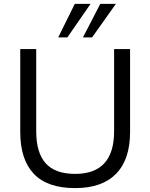

<svg xmlns="http://www.w3.org/2000/svg" viewBox="-20 -957 770 986"><path d="M366 9Q223 9 153.5 -64.5Q84 -138 84 -279V-705H166V-283Q166 -173 214.5 -118.5Q263 -64 366 -64Q566 -64 566 -283V-705H648V-279Q648 -138 576 -64.5Q504 9 366 9ZM279 -765 364 -937H445L326 -765ZM406 -765 495 -937H575L453 -765Z"/></svg>

Font: Mulish
Style: Regular
Weight: 400
Designer: Vernon Adams
Foundry: Vernon Adams
Version: Version 3.603; ttfautohint (v1.8.3)